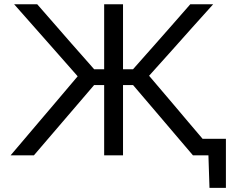

<svg xmlns="http://www.w3.org/2000/svg" viewBox="-20 -733 1112 906"><path d="M30 0Q56.5 -31 91 -71.8Q125.5 -112.5 162 -155.5Q198.5 -198.5 230.5 -236L346.5 -373L240 -494Q192.5 -547.5 144.8 -601.8Q97 -656 46.5 -713H155.5Q204.5 -657 241.8 -614.2Q279 -571.5 316.5 -528.5L424.5 -406H471.5V-713H560.5V-406H607.5L716 -528.5Q754 -571.5 791.5 -614.2Q829 -657 878 -713H986Q934.5 -656 886 -601.8Q837.5 -547.5 789.5 -493.5L683.5 -375.5L803 -235Q833 -199.5 868 -158Q903 -116.5 936 -78H1046V153.5H968.5L963.5 0H890.5Q846 -52 807.8 -97Q769.5 -142 733 -185L608 -331.5H560.5V0H471.5V-331.5H424L301.5 -188.5Q262.5 -143 223.5 -97.5Q184.5 -52 140 0Z"/></svg>

Font: Commissioner
Style: Regular
Weight: 400
Designer: Kostas Bartsokas
Foundry: Kostas Bartsokas
Version: Version 1.000; ttfautohint (v1.8.3)